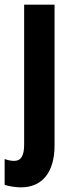

<svg xmlns="http://www.w3.org/2000/svg" viewBox="-48 -567 312 827"><path d="M42 240C135 240 187 174 187 59V-547H56V56C56 103 43 126 13 126C0 126 -14 123 -28 118V229C-13 235 20 240 42 240Z"/></svg>

Font: Noto Sans Devanagari ExtraCondensed
Style: Bold
Weight: 700
Width: 2
Designer: Jelle Bosma - Monotype Design Team
Foundry: Monotype Imaging Inc.
Version: Version 2.004